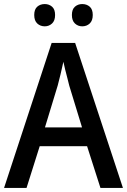

<svg xmlns="http://www.w3.org/2000/svg" viewBox="-20 -928 628 948"><path d="M476 0 410 -206H176L111 0H0L235 -716H351L587 0ZM322 -505Q319 -519 313 -541Q307 -563 301.5 -585.5Q296 -608 293 -623Q287 -594 279 -561.5Q271 -529 265 -506L202 -299H385ZM149 -854Q149 -882 164 -895Q179 -908 201 -908Q222 -908 237 -895Q252 -882 252 -854Q252 -826 237 -812Q222 -798 201 -798Q179 -798 164 -812Q149 -826 149 -854ZM335 -854Q335 -882 350 -895Q365 -908 386 -908Q408 -908 423 -895Q438 -882 438 -854Q438 -826 423 -812Q408 -798 386 -798Q365 -798 350 -812Q335 -826 335 -854Z"/></svg>

Font: Noto Sans Georgian SemiCondensed Medium
Style: Regular
Weight: 500
Width: 4
Designer: Monotype Design Team, Akaki Razmadze
Foundry: Google LLC
Version: Version 2.005; ttfautohint (v1.8.4.7-5d5b)